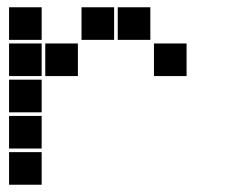

<svg xmlns="http://www.w3.org/2000/svg" viewBox="-20 -515 640 530"><path d="M6 -495Q5 -495 5 -495Q5 -495 5 -494V-406Q5 -405 5 -405Q5 -405 6 -405H94Q95 -405 95 -405Q95 -405 95 -406V-494Q95 -495 95 -495Q95 -495 94 -495ZM206 -495Q205 -495 205 -495Q205 -495 205 -494V-406Q205 -405 205 -405Q205 -405 206 -405H294Q295 -405 295 -405Q295 -405 295 -406V-494Q295 -495 295 -495Q295 -495 294 -495ZM306 -495Q305 -495 305 -495Q305 -495 305 -494V-406Q305 -405 305 -405Q305 -405 306 -405H394Q395 -405 395 -405Q395 -405 395 -406V-494Q395 -495 395 -495Q395 -495 394 -495ZM6 -395Q5 -395 5 -395Q5 -395 5 -394V-306Q5 -305 5 -305Q5 -305 6 -305H94Q95 -305 95 -305Q95 -305 95 -306V-394Q95 -395 95 -395Q95 -395 94 -395ZM106 -395Q105 -395 105 -395Q105 -395 105 -394V-306Q105 -305 105 -305Q105 -305 106 -305H194Q195 -305 195 -305Q195 -305 195 -306V-394Q195 -395 195 -395Q195 -395 194 -395ZM406 -395Q405 -395 405 -395Q405 -395 405 -394V-306Q405 -305 405 -305Q405 -305 406 -305H494Q495 -305 495 -305Q495 -305 495 -306V-394Q495 -395 495 -395Q495 -395 494 -395ZM6 -295Q5 -295 5 -295Q5 -295 5 -294V-206Q5 -205 5 -205Q5 -205 6 -205H94Q95 -205 95 -205Q95 -205 95 -206V-294Q95 -295 95 -295Q95 -295 94 -295ZM6 -195Q5 -195 5 -195Q5 -195 5 -194V-106Q5 -105 5 -105Q5 -105 6 -105H94Q95 -105 95 -105Q95 -105 95 -106V-194Q95 -195 95 -195Q95 -195 94 -195ZM6 -95Q5 -95 5 -95Q5 -95 5 -94V-6Q5 -5 5 -5Q5 -5 6 -5H94Q95 -5 95 -5Q95 -5 95 -6V-94Q95 -95 95 -95Q95 -95 94 -95Z"/></svg>

Font: Doto Black
Style: Regular
Weight: 900
Version: Version 1.000